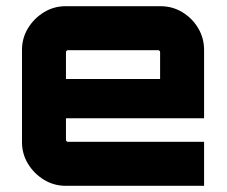

<svg xmlns="http://www.w3.org/2000/svg" viewBox="-20 -600 732 620"><path d="M192 0Q154 0 122 -19.5Q90 -39 70.5 -71Q51 -103 51 -141V-439Q51 -477 70.5 -509Q90 -541 122 -560.5Q154 -580 192 -580H498Q537 -580 569 -560.5Q601 -541 620 -509Q639 -477 639 -439V-218H193V-148Q193 -146 195 -144Q197 -142 199 -142H639V0H192ZM193 -345H497V-432Q497 -434 495 -436Q493 -438 491 -438H199Q197 -438 195 -436Q193 -434 193 -432Z"/></svg>

Font: Orbitron ExtraBold
Style: Regular
Weight: 800
Designer: Matt McInerney
Foundry: The League of Moveable Type
Version: Version 2.001